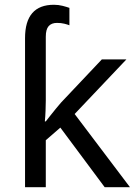

<svg xmlns="http://www.w3.org/2000/svg" viewBox="-20 -785 574 805"><path d="M206 -765Q225 -765 242.5 -760.5Q260 -756 271 -752V-679Q264 -682 250 -685.5Q236 -689 219 -689Q196 -689 184 -675.5Q172 -662 172 -631V-363Q172 -347 171 -321Q170 -295 168 -276H172Q178 -284 190 -299Q202 -314 214.5 -329.5Q227 -345 236 -355L407 -536H510L293 -307L525 0H419L233 -250L172 -197V0H85V-625Q85 -765 206 -765Z"/></svg>

Font: Noto Sans
Style: Regular
Weight: 400
Designer: Monotype Design Team
Foundry: Monotype Imaging Inc.
Version: Version 1.902